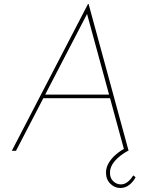

<svg xmlns="http://www.w3.org/2000/svg" viewBox="-20 -754 749 960"><path d="M60 0H39L420 -734H423L623 0H602L411 -700L425 -703ZM195 -281H539L538 -263H191ZM582 186Q553 186 531.5 164.5Q510 143 510 109Q510 84 523.5 61Q537 38 559.5 18.5Q582 -1 609 -14L623 -2Q578 23 554 51Q530 79 530 108Q529 136 546 152Q563 168 584 168Q603 168 619 155Q635 142 646 123L658 132Q647 154 627 170Q607 186 582 186Z"/></svg>

Font: Josefin Sans Thin Thin
Style: Italic
Weight: 250
Italic angle: -7°
Version: Version 2.000